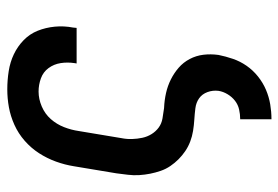

<svg xmlns="http://www.w3.org/2000/svg" viewBox="-142 -426 783 540"><g transform="rotate(-90 250.0 -156.5)"><path d="M184 215V127H185Q198 127 211.5 124Q225 121 236 112.5Q247 104 254.5 91.5Q262 79 264 66Q266 50 260.5 35Q255 20 243 11.5Q231 3 215 1Q199 -1 183 -2Q167 -3 151.5 -5.5Q136 -8 121.5 -13.5Q107 -19 94.5 -27.5Q82 -36 71.5 -46.5Q61 -57 52.5 -69.5Q44 -82 39 -96.5Q34 -111 31 -126Q28 -141 27 -157Q26 -173 28 -189Q30 -205 32 -221L52 -341Q56 -366 65 -391Q74 -416 88.5 -438.5Q103 -461 123.5 -479Q144 -497 168.5 -508Q193 -519 218 -523.5Q243 -528 268 -528Q294 -528 319.5 -524Q345 -520 367 -509.5Q389 -499 406.5 -482Q424 -465 433 -442.5Q442 -420 444.5 -394.5Q447 -369 442 -343L441 -333H341L342 -339Q345 -359 342 -378Q339 -397 328 -412Q317 -427 299 -433.5Q281 -440 262 -440Q241 -440 220 -431Q199 -422 184.5 -405.5Q170 -389 162 -368.5Q154 -348 151 -327L131 -207Q128 -192 128.5 -177Q129 -162 132 -148Q135 -134 142.5 -122Q150 -110 161 -102Q172 -94 186.5 -91.5Q201 -89 216 -87H217Q238 -86 258 -81.5Q278 -77 296 -68Q314 -59 329 -46Q344 -33 353.5 -15Q363 3 365.5 23.5Q368 44 365 66Q361 86 354 106.5Q347 127 334.5 145Q322 163 304.5 177Q287 191 267 199.5Q247 208 226 211.5Q205 215 185 215Z"/></g></svg>

Font: Iosevka Semibold Oblique
Style: Regular
Weight: 600
Italic angle: -9°
Monospace: yes
Designer: Belleve Invis
Foundry: Belleve Invis
Version: Version 32.5.0; ttfautohint (v1.8.4)